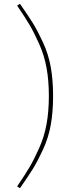

<svg xmlns="http://www.w3.org/2000/svg" viewBox="-20 -849 365 998"><path d="M69 -820 84 -829Q128 -766 152 -727Q176 -688 204 -627.5Q232 -567 244 -499.5Q256 -432 256 -350Q256 -268 244 -200.5Q232 -133 204 -72.5Q176 -12 152 27Q128 66 84 129L69 120Q111 58 133.5 20Q156 -18 183 -78Q210 -138 222 -204Q234 -270 234 -350Q234 -430 222 -496Q210 -562 183 -622Q156 -682 133.5 -720Q111 -758 69 -820Z"/></svg>

Font: FiraSans
Style: Regular
Weight: 150
Designer: Carrois Corporate & Edenspiekermann AG
Foundry: Carrois Corporate GbR & Edenspiekermann AG
Version: Version 3.106;PS 003.106;hotconv 1.0.70;makeotf.lib2.5.58329